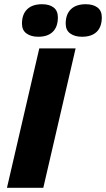

<svg xmlns="http://www.w3.org/2000/svg" viewBox="-20 -889 502 909"><path d="M368 -715Q334 -715 312.5 -730.5Q291 -746 291 -777Q291 -821 315.5 -845Q340 -869 386 -869Q421 -869 441.5 -853.5Q462 -838 462 -807Q462 -762 438 -738.5Q414 -715 368 -715ZM161 -715Q127 -715 105.5 -730.5Q84 -746 84 -777Q84 -821 108.5 -845Q133 -869 179 -869Q214 -869 234 -853.5Q254 -838 254 -807Q254 -762 230 -738.5Q206 -715 161 -715ZM338 -660 185 0H13L166 -660Z"/></svg>

Font: Kantumruy Pro
Style: Italic
Weight: 400
Italic angle: -13°
Designer: Sovichet Tep
Foundry: Sovichet Tep
Version: Version 1.002